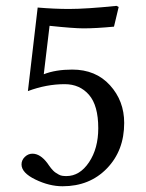

<svg xmlns="http://www.w3.org/2000/svg" viewBox="-20 -631 505 662"><path d="M318.8 -189Q318.8 -267.1 286.9 -304Q254.9 -340.8 203.1 -340.8Q140.1 -340.8 76.2 -316.9L109.9 -605Q168 -600.1 217.8 -600.1Q277.8 -600.1 381.8 -610.8L389.2 -606.9L373 -539.1Q311 -533.2 268.1 -533.2Q233.9 -533.2 150.9 -542L130.9 -375Q171.9 -391.1 229 -391.1Q310.1 -391.1 359.1 -337.2Q408.2 -283.2 408.2 -207Q408.2 -111.8 348.6 -50.3Q289.1 11.2 195.8 11.2Q149.9 11.2 102.1 -12Q54.2 -35.2 54.2 -64Q54.2 -79.1 65.7 -90.1Q77.1 -101.1 91.8 -101.1Q118.7 -101.1 143.1 -68.8Q144 -66.9 148.9 -60.5Q153.8 -54.2 156 -51Q158.2 -47.9 163.1 -43Q168 -38.1 171.9 -35.6Q175.8 -33.2 181.9 -29.5Q188 -25.9 194.6 -24.9Q201.2 -23.9 209 -23.9Q254.9 -23.9 286.9 -71.5Q318.8 -119.1 318.8 -189Z"/></svg>

Font: Linux Libertine Capitals
Style: Small Caps
Weight: 400
Designer: Philipp H. Poll
Foundry: Philipp H. Poll
Version: Version 5.1.3